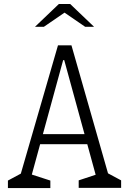

<svg xmlns="http://www.w3.org/2000/svg" viewBox="-20 -962 660 982"><path d="M20.5 -38.5 101.5 -82 78 -44.5 276.5 -730H345.5L540 -49L518.5 -83L599.5 -39.5V-1H382.5V-39.5L483.5 -73L474.5 -49L308.5 -654.5H303L136 -44.5L134 -72L237.5 -38.5V0H20.5ZM163 -276H454.5V-224.5H163ZM281 -941.5H339L461 -825H415.5L296 -907H324L204.5 -825H159Z"/></svg>

Font: Monaspace Xenon Var ExtraLight
Style: Regular
Weight: 200
Designer: Riley Cran and the Lettermatic Team
Version: Version 1.200 (Monaspace Xenon Var)